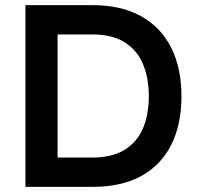

<svg xmlns="http://www.w3.org/2000/svg" viewBox="-20 -727 767 747"><path d="M79 0V-707H340Q451 -707 528 -664.5Q605 -622 645.5 -542.5Q686 -463 686 -352Q686 -243 646.5 -164Q607 -85 530 -42.5Q453 0 341 0ZM204 -114H338Q417 -114 465.5 -144.5Q514 -175 536.5 -228.5Q559 -282 559 -353Q559 -422 537 -476Q515 -530 466.5 -561.5Q418 -593 339 -593H204Z"/></svg>

Font: Onest SemiBold
Style: Regular
Weight: 600
Designer: Dmitri Voloshin, Andrey Kudryavtsev
Foundry: Dmitri Voloshin, Andrey Kudryavtsev
Version: Version 1.000;gftools[0.9.33]